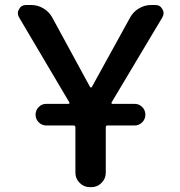

<svg xmlns="http://www.w3.org/2000/svg" viewBox="-20 -774 724 772"><path d="M166 -269.5Q148.4 -269.5 135.7 -282.2Q123 -294.9 123 -313Q123 -331.1 135.7 -343.8Q148.4 -356.4 166 -356.4H255.9Q257.8 -356.4 258.8 -358.4Q259.8 -360.4 258.8 -362.3L56.6 -704.1Q51.8 -712.9 51.8 -720.7Q51.8 -729.5 56.6 -737.3Q65.4 -753.9 85 -753.9H105.5Q131.8 -753.9 154.8 -740.2Q177.7 -726.6 190.4 -703.1L341.8 -424.8Q343.8 -421.9 345.7 -421.9Q347.7 -421.9 349.6 -424.8L502.9 -703.1Q515.6 -726.6 538.6 -740.2Q561.5 -753.9 587.9 -753.9H604.5Q624 -753.9 632.8 -737.3Q637.7 -729.5 637.7 -720.7Q637.7 -712.9 632.8 -704.1L428.7 -362.3Q427.7 -360.4 428.7 -358.4Q429.7 -356.4 431.6 -356.4H521.5Q539.1 -356.4 551.8 -343.8Q564.5 -331.1 564.5 -313Q564.5 -294.9 551.8 -282.2Q539.1 -269.5 521.5 -269.5H412.1Q405.3 -269.5 405.3 -261.7V-79.1Q405.3 -55.7 388.2 -38.6Q371.1 -21.5 347.7 -21.5H340.8Q317.4 -21.5 300.3 -38.6Q283.2 -55.7 283.2 -79.1V-261.7Q283.2 -269.5 275.4 -269.5Z"/></svg>

Font: Gen Jyuu Gothic P Medium
Style: Regular
Weight: 500
Designer: [Source Han Sans]
Ryoko NISHIZUKA  (kana & ideographs); Paul D. Hunt (Latin, Greek & Cyrillic); Wenlong ZHANG  (bopomofo
Version: Version 1.002.20150607